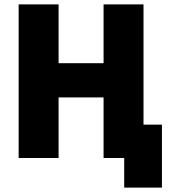

<svg xmlns="http://www.w3.org/2000/svg" viewBox="-20 -720 773 875"><path d="M546 135H718V-152H634V-700H452V-432H247V-700H65V0H247V-276H452V0H546Z"/></svg>

Font: Fixel Text ExtraBold
Style: Regular
Weight: 800
Width: 4
Designer: AlfaBravo + MacPaw
Foundry: Kyrylo Tkachov, Marchela Mozhyna, Serhii Makarenko, Maria Weinstein, Zakhar Kryvoshyya
Version: Version 1.211